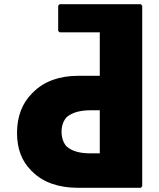

<svg xmlns="http://www.w3.org/2000/svg" viewBox="-20 -887 758 914"><path d="M455 -362V-157H410C366 -157 325 -165 297 -190C283 -205 273 -229 273 -260C273 -290 283 -313 297 -329C324 -353 366 -362 410 -362ZM657 -860 650 -867H264L257 -860V-740L264 -733H455V-526H350C264 -526 190 -500 139 -449L132 -442C87 -397 61 -334 61 -254C61 -177 85 -119 127 -77V-76L135 -69C186 -18 262 7 350 7H650L657 0Z"/></svg>

Font: Hussar Woodtype
Style: Blk
Weight: 900
Foundry: Cannot Into Space Fonts
Version: Version 1.07